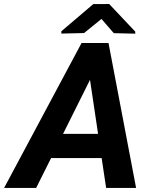

<svg xmlns="http://www.w3.org/2000/svg" viewBox="-71 -922 744 942"><path d="M464.8 -902.3 592.3 -767.1 592.8 -756.8 487.3 -759.3 426.8 -829.1 341.3 -759.8 230 -757.3V-768.6L386.7 -901.9ZM-50.8 0 329.1 -710.9H461.4L596.7 0H449.7L427.7 -146.5H179.7L106.4 0ZM238.3 -265.1H410.2L370.6 -530.3Z"/></svg>

Font: Mardoto
Style: Bold Italic
Weight: 700
Italic angle: -12°
Designer: Christian Robertson, Vahan Hovhannisyan
Foundry: Google
Version: Version 1.000